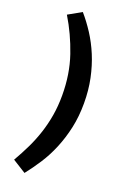

<svg xmlns="http://www.w3.org/2000/svg" viewBox="-164 -762 636 968"><g transform="rotate(20 154.0 -278.5)"><path d="M103 -710Q136 -672 165.5 -626.5Q195 -581 217.5 -527Q240 -473 253 -411Q266 -349 266 -279Q266 -208 252.5 -146.5Q239 -85 216.5 -31Q194 23 164.5 68.5Q135 114 104 153L32 108Q58 63 79.5 18.5Q101 -26 116.5 -73.5Q132 -121 140.5 -171.5Q149 -222 149 -279Q149 -393 116 -489.5Q83 -586 32 -670Z"/></g></svg>

Font: Mukta Vaani
Style: Bold
Weight: 700
Designer: Noopur Datye, Girish Dalvi, Yashodeep Gholap, Pallavi Karambelkar
Foundry: Ek Type
Version: Version 2.538;PS 1.000;hotconv 16.6.51;makeotf.lib2.5.65220;